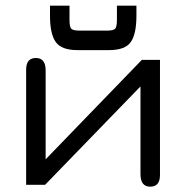

<svg xmlns="http://www.w3.org/2000/svg" viewBox="-20 -666 671 692"><path d="M556.6 -450.2V-35.2Q556.6 6.8 521.5 6.8Q486.3 6.8 486.3 -38.1V-354.5L142.6 0H74.2V-415Q74.2 -457 109.4 -457Q144.5 -457 144.5 -412.1V-91.8L491.2 -450.2ZM258.8 -485.4Q202.1 -485.4 181.2 -514.2Q160.2 -543 160.2 -609.4V-645.5H230.5V-593.8Q230.5 -569.3 236.8 -562.5Q243.2 -555.7 266.6 -555.7H366.2Q388.7 -555.7 395 -562.5Q401.4 -569.3 401.4 -593.8V-645.5H471.7V-609.4Q471.7 -543 451.2 -514.2Q430.7 -485.4 373 -485.4Z"/></svg>

Font: Jura
Style: DemiBold
Weight: 600
Version: Version 2.5